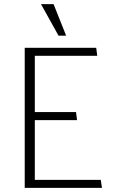

<svg xmlns="http://www.w3.org/2000/svg" viewBox="-20 -912 555 932"><path d="M179 -892H240L301 -739H264ZM100 0V-680H447L452 -641H149V-368H349L354 -329H149V-39H469L475 0Z"/></svg>

Font: Palanquin Thin
Style: Regular
Weight: 250
Designer: Pria Ravichandran
Version: Version 1.001